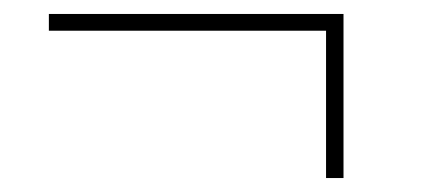

<svg xmlns="http://www.w3.org/2000/svg" viewBox="-20 -385 603 275"><path d="M447 -130H472V-365H50V-341H447Z"/></svg>

Font: Noto Sans Mono SemiCondensed Thin
Style: Regular
Weight: 100
Width: 4
Designer: Monotype Design Team
Foundry: Monotype Imaging Inc.
Version: Version 2.014